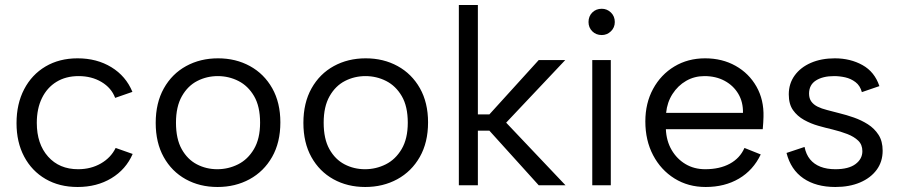

<svg xmlns="http://www.w3.org/2000/svg" viewBox="-20 -740 3591 767"><path d="M290 7Q217 7 162 -25Q107 -57 76.5 -114.5Q46 -172 46 -248Q46 -325 76.5 -383.5Q107 -442 162 -474.5Q217 -507 290 -507Q367 -507 425 -471.5Q483 -436 509 -373L440 -349Q425 -389 385.5 -412.5Q346 -436 294 -436Q243 -436 205.5 -413Q168 -390 147.5 -348Q127 -306 127 -249Q127 -165 172 -114.5Q217 -64 292 -64Q343 -64 383 -87Q423 -110 442 -149L510 -125Q483 -63 425 -28Q367 7 290 7Z M849 7Q778 7 722 -24Q666 -55 634 -112.5Q602 -170 602 -249Q602 -329 634.5 -387Q667 -445 723.5 -476Q780 -507 851 -507Q922 -507 978.5 -476Q1035 -445 1067.5 -387.5Q1100 -330 1100 -251Q1100 -171 1067 -113Q1034 -55 977 -24Q920 7 849 7ZM848 -64Q892 -64 931 -83.5Q970 -103 994.5 -144.5Q1019 -186 1019 -250Q1019 -315 995 -356Q971 -397 932.5 -416.5Q894 -436 850 -436Q806 -436 768 -416.5Q730 -397 706.5 -355.5Q683 -314 683 -250Q683 -185 706 -144Q729 -103 766.5 -83.5Q804 -64 848 -64Z M1439 7Q1368 7 1312 -24Q1256 -55 1224 -112.5Q1192 -170 1192 -249Q1192 -329 1224.5 -387Q1257 -445 1313.5 -476Q1370 -507 1441 -507Q1512 -507 1568.5 -476Q1625 -445 1657.5 -387.5Q1690 -330 1690 -251Q1690 -171 1657 -113Q1624 -55 1567 -24Q1510 7 1439 7ZM1438 -64Q1482 -64 1521 -83.5Q1560 -103 1584.5 -144.5Q1609 -186 1609 -250Q1609 -315 1585 -356Q1561 -397 1522.5 -416.5Q1484 -436 1440 -436Q1396 -436 1358 -416.5Q1320 -397 1296.5 -355.5Q1273 -314 1273 -250Q1273 -185 1296 -144Q1319 -103 1356.5 -83.5Q1394 -64 1438 -64Z M1813 -720H1889V-283H1935L2132 -500H2238L2002 -250L2239 0H2132L1935 -218H1889V0H1813Z M2346 -500H2420V0H2346ZM2384 -600Q2361 -600 2346 -615Q2331 -630 2331 -652Q2331 -675 2346 -690Q2361 -705 2384 -705Q2405 -705 2420.5 -690Q2436 -675 2436 -652Q2436 -630 2420.5 -615Q2405 -600 2384 -600Z M2799 7Q2729 7 2674.5 -27Q2620 -61 2589 -120Q2558 -179 2558 -255Q2558 -328 2589 -385Q2620 -442 2674 -474.5Q2728 -507 2797 -507Q2865 -507 2918.5 -477Q2972 -447 3002 -394Q3032 -341 3030 -273Q3030 -262 3029 -250Q3028 -238 3027 -224H2640Q2642 -177 2663 -141Q2684 -105 2718.5 -84.5Q2753 -64 2797 -64Q2855 -64 2895.5 -86Q2936 -108 2954 -149L3019 -123Q2989 -60 2932 -26.5Q2875 7 2799 7ZM2948 -289Q2949 -332 2929.5 -365Q2910 -398 2875 -417Q2840 -436 2794 -436Q2754 -436 2721 -417Q2688 -398 2666.5 -364.5Q2645 -331 2641 -289Z M3194 -153Q3200 -123 3216 -103.5Q3232 -84 3257.5 -74Q3283 -64 3317 -64Q3370 -64 3397.5 -84.5Q3425 -105 3425 -136Q3425 -162 3408.5 -178Q3392 -194 3365 -204.5Q3338 -215 3305 -223Q3279 -229 3249 -237.5Q3219 -246 3192 -261Q3165 -276 3148 -300Q3131 -324 3131 -363Q3131 -406 3154.5 -438.5Q3178 -471 3219.5 -489Q3261 -507 3315 -507Q3377 -507 3425.5 -480Q3474 -453 3493 -396L3423 -372Q3416 -398 3397.5 -412Q3379 -426 3356.5 -431Q3334 -436 3312 -436Q3267 -436 3239.5 -418.5Q3212 -401 3212 -366Q3212 -347 3221 -334.5Q3230 -322 3246 -314Q3262 -306 3284 -300.5Q3306 -295 3332 -288Q3361 -281 3391 -270.5Q3421 -260 3447 -243.5Q3473 -227 3489.5 -201.5Q3506 -176 3506 -138Q3506 -94 3482 -61.5Q3458 -29 3415.5 -11Q3373 7 3317 7Q3240 7 3189.5 -27.5Q3139 -62 3122 -129Z"/></svg>

Font: Albert Sans
Style: Regular
Weight: 400
Designer: Andreas Rasmussen
Foundry: a.Foundry
Version: Version 1.025